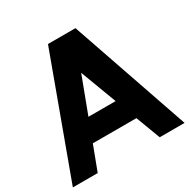

<svg xmlns="http://www.w3.org/2000/svg" viewBox="-216 -973 1121 1137"><g transform="rotate(-30 344.0 -404.5)"><path d="M556 0 493 -167H195L132 0H-38L259 -809H447L726 0ZM251 -316H437L344 -563Z"/></g></svg>

Font: Neutral Face
Style: Bold
Weight: 700
Designer: Vadym Aksieiev
Version: Version 1.039;Fontself Maker 3.5.7